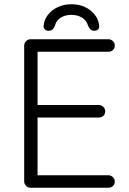

<svg xmlns="http://www.w3.org/2000/svg" viewBox="-20 -885 608 905"><path d="M124 -700H491Q503 -700 512 -691.5Q521 -683 521 -670Q521 -657 512 -649Q503 -641 491 -641H147L157 -658V-377L146 -390H446Q458 -390 467 -381Q476 -372 476 -360Q476 -347 467 -339Q458 -331 446 -331H148L157 -341V-53L152 -59H491Q503 -59 512 -50Q521 -41 521 -29Q521 -16 512 -8Q503 0 491 0H124Q112 0 103 -9Q94 -18 94 -30V-670Q94 -682 103 -691Q112 -700 124 -700ZM317 -865Q352 -865 380 -852Q408 -839 426 -816.5Q444 -794 447 -767Q450 -755 443 -747.5Q436 -740 425 -740Q413 -740 406.5 -746.5Q400 -753 395 -764Q388 -789 366.5 -802Q345 -815 317 -815Q288 -815 266.5 -802Q245 -789 239 -764Q235 -753 228 -746.5Q221 -740 208 -740Q197 -740 190.5 -747.5Q184 -755 186 -766Q189 -794 207 -816.5Q225 -839 253.5 -852Q282 -865 317 -865Z"/></svg>

Font: Quicksand Light
Style: Regular
Weight: 400
Version: Version 3.004